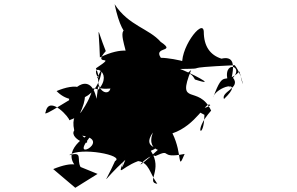

<svg xmlns="http://www.w3.org/2000/svg" viewBox="-20 -904 1414 913"><path d="M363 -110C343 -146 377 -186 309 -166C360 -207 576 -165 527 -138C468 -7 461 -40 576 -144C564 -109 544 -76 582 -180C534 -43 545 -104 637 -138C690 -131 691 -80 728 -30C672 -37 757 -97 697 -187C761 -211 649 -191 707 -274C667 -169 797 -180 749 -208C561 -33 688 -183 719 -162C803 -201 730 -147 858 -172C821 -85 850 -169 800 -270C914 -308 961 -427 980 -404C942 -369 848 -412 952 -358C951 -235 892 -275 984 -378C924 -506 817 -393 889 -571C856 -541 880 -576 907 -526C1032 -485 869 -565 836 -576C998 -578 803 -580 1096 -594C1135 -548 1147 -438 1119 -564C1045 -492 1046 -585 994 -441C1003 -489 1151 -534 1045 -433C1030 -469 1127 -486 1088 -534C1147 -599 1014 -624 1076 -482C1061 -497 1135 -649 1033 -625C980 -642 949 -683 949 -754C945 -821 826 -665 849 -581C962 -649 857 -658 873 -597C910 -609 701 -646 733 -620C714 -710 711 -577 773 -597C669 -697 833 -645 744 -705C688 -769 592 -781 525 -884C568 -680 626 -734 637 -725C518 -828 576 -682 578 -659C674 -538 672 -737 455 -631C450 -794 435 -781 483 -661C413 -582 546 -652 436 -579C473 -508 403 -476 505 -483C496 -445 440 -470 448 -532C399 -609 525 -566 448 -478C398 -494 446 -483 358 -360C431 -512 334 -507 249 -471C332 -386 452 -442 465 -579C413 -472 466 -616 439 -434C409 -583 294 -459 310 -423C350 -461 174 -336 197 -371C214 -458 317 -337 309 -332C431 -376 306 -403 333 -284C303 -240 450 -190 371 -259C521 -236 281 -113 427 -275C364 -251 263 -167 361 -95C353 -17 430 -180 233 -100L338 -11L444 -77Z"/></svg>

Font: CISF Camouflage Kit
Style: Mdz
Weight: 400
Designer: Robert Jablonski, Jasper
Foundry: Cannot Into Space Fonts
Version: Version 1.270